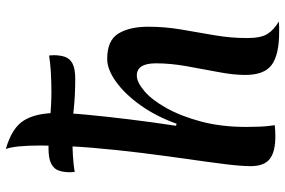

<svg xmlns="http://www.w3.org/2000/svg" viewBox="-180 -786 981 661"><g transform="rotate(-90 310.5 -455.5)"><path d="M530 15Q454 15 418.5 -10Q383 -35 383 -102Q383 -142 393 -194.5Q403 -247 413 -303Q423 -359 423 -409Q423 -475 381 -475Q358 -475 327.5 -449Q297 -423 269 -373Q241 -323 222.5 -253.5Q204 -184 204 -98Q204 -75 205 -50.5Q206 -26 210 0Q199 1 189.5 1.5Q180 2 172 2Q118 2 93.5 -17.5Q69 -37 69 -83Q69 -116 76 -172Q83 -228 93.5 -301Q104 -374 114.5 -458Q125 -542 132.5 -631.5Q140 -721 140 -809Q140 -850 137 -880.5Q134 -911 128 -926Q201 -905 226.5 -863.5Q252 -822 252 -751Q252 -710 246 -646.5Q240 -583 230.5 -504.5Q221 -426 208 -340L215 -338Q240 -408 278.5 -462Q317 -516 359.5 -546.5Q402 -577 438 -577Q502 -577 525.5 -538.5Q549 -500 549 -435Q549 -379 539.5 -322.5Q530 -266 520 -209.5Q510 -153 510 -95Q510 -48 524 -25.5Q538 -3 567 14Q558 15 548.5 15Q539 15 530 15ZM369 -687Q313 -687 266.5 -692Q220 -697 176 -697Q139 -697 106 -695Q73 -693 49 -689Q49 -693 48.5 -697Q48 -701 48 -705Q48 -726 53.5 -743Q59 -760 77 -769.5Q95 -779 131 -779Q187 -779 233 -774Q279 -769 324 -769Q360 -769 393 -771Q426 -773 450 -777Q450 -773 450.5 -769Q451 -765 451 -761Q451 -740 445.5 -723Q440 -706 422.5 -696.5Q405 -687 369 -687Z"/></g></svg>

Font: Merienda SemiBold
Style: Regular
Weight: 600
Designer: Eduardo Rodriguez Tunni
Foundry: Eduardo Rodriguez Tunni
Version: Version 2.001; ttfautohint (v1.8.4.7-5d5b)